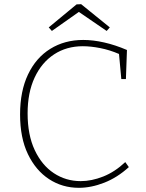

<svg xmlns="http://www.w3.org/2000/svg" viewBox="-20 -891 696 918"><path d="M357 7Q278 7 214.5 -34.5Q151 -76 113.5 -154Q76 -232 76 -344Q76 -455 114 -535Q152 -615 220.5 -657.5Q289 -700 378 -700Q425 -700 478 -688Q531 -676 587 -652L582 -513H560L549 -633Q505 -652 459.5 -661Q414 -670 376 -670Q298 -670 238.5 -631Q179 -592 145.5 -520Q112 -448 112 -349Q112 -246 146 -173.5Q180 -101 237.5 -63Q295 -25 366 -25Q418 -25 473.5 -47Q529 -69 579 -116L596 -92Q541 -42 478.5 -17.5Q416 7 357 7ZM228 -743 213 -760 346 -870 368 -871 505 -760 490 -743 357 -834Z"/></svg>

Font: Bitter ExtraLight
Style: Regular
Weight: 200
Designer: Sol Matas, and Bitter project Authors
Foundry: Sol Matas
Version: Version 2.001